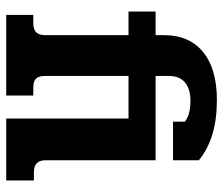

<svg xmlns="http://www.w3.org/2000/svg" viewBox="-70 -647 717 617"><g transform="rotate(90 288.5 -338.5)"><path d="M28 -87H54Q75 -87 84 -96.5Q93 -106 93 -126V-393H17V-480H93V-508Q93 -588 147 -632.5Q201 -677 302 -677Q425 -677 495 -619V-536H371V-574Q349 -592 304 -592Q266 -592 245 -574.5Q224 -557 224 -522V-480H495V-126Q495 -89 533 -89H560V0H361V-393H224V-124Q224 -105 232.5 -96Q241 -87 261 -87H287V0H28Z"/></g></svg>

Font: Pridi Medium
Style: Regular
Weight: 500
Designer: Katatrad Team
Foundry: CadsonDemak
Version: Version 1.001